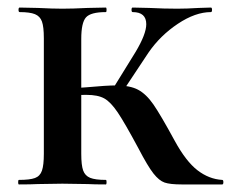

<svg xmlns="http://www.w3.org/2000/svg" viewBox="-20 -488 611 508"><path d="M346 -96Q310 -163 291.5 -190.5Q273 -218 256 -227.5Q239 -237 209 -237Q184 -237 167 -236L166 -254L208 -257Q263 -262 287 -262Q324 -262 345.5 -250.5Q367 -239 386 -211.5Q405 -184 442 -116Q472 -61 502.5 -37.5Q533 -14 568 -12Q571 -12 571 -6Q571 0 568 0H461Q430 0 415.5 -5Q401 -10 386 -29Q371 -48 346 -96ZM30 -12Q59 -12 72.5 -17Q86 -22 91 -36.5Q96 -51 96 -81V-387Q96 -417 91 -431Q86 -445 72.5 -450.5Q59 -456 32 -456Q29 -456 29 -462Q29 -468 32 -468L80 -467Q120 -465 145 -465Q172 -465 212 -467L260 -468Q262 -468 262 -462Q262 -456 260 -456Q220 -456 207.5 -442Q195 -428 195 -385V-81Q195 -51 200 -37Q205 -23 218.5 -17.5Q232 -12 260 -12Q262 -12 262 -6Q262 0 260 0Q229 0 212 -1L145 -2L80 -1Q62 0 30 0Q28 0 28 -6Q28 -12 30 -12ZM276 -249 339 -351Q367 -398 367 -424Q367 -456 331 -456Q328 -456 328 -462Q328 -468 331 -468L375 -467Q415 -465 449 -465Q474 -465 506 -467L538 -468Q541 -468 541 -462Q541 -456 538 -456Q497 -456 450.5 -425Q404 -394 373 -349L302 -242Z"/></svg>

Font: Cormorant Unicase
Style: Bold
Weight: 700
Designer: Christian Thalmann (Catharsis Fonts)
Foundry: Catharsis Fonts
Version: Version 4.000